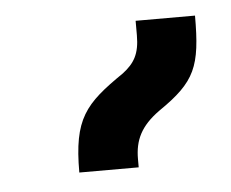

<svg xmlns="http://www.w3.org/2000/svg" viewBox="-30 -847 333 277"><g transform="rotate(-5 136.0 -708.5)"><path d="M75 -603H161V-615C161 -642 170 -662 198 -682C252 -719 261 -740 261 -814H175V-793C175 -766 167 -753 150 -740C93 -701 75 -681 75 -603Z"/></g></svg>

Font: Noto Serif Armenian Condensed
Style: Bold
Weight: 700
Width: 3
Designer: Monotype Design Team
Foundry: Monotype Imaging Inc.
Version: Version 2.008